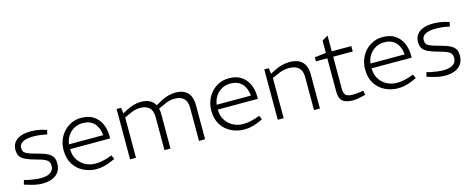

<svg xmlns="http://www.w3.org/2000/svg" viewBox="-35 -1233 4468 1822"><g transform="rotate(-15 2199.5 -321.5)"><path d="M218 7Q186 7 151.5 0.5Q117 -6 80 -18L42 -29L54 -72L91 -62Q122 -56 154 -51.5Q186 -47 215 -47Q277 -47 310 -69.5Q343 -92 343 -134Q343 -158 334 -173.5Q325 -189 299 -202Q273 -215 221 -228Q154 -246 116.5 -264Q79 -282 64.5 -307Q50 -332 50 -369Q50 -411 72.5 -441Q95 -471 136 -486Q177 -501 233 -501Q265 -501 297.5 -496.5Q330 -492 362 -482L390 -474L380 -432L354 -437Q326 -443 298.5 -445.5Q271 -448 245 -448Q179 -448 143 -428.5Q107 -409 107 -372Q107 -348 117 -333.5Q127 -319 156.5 -307Q186 -295 244 -280Q306 -264 340 -246Q374 -228 387.5 -204Q401 -180 401 -143Q401 -93 378.5 -60Q356 -27 315 -10Q274 7 218 7Z M750 7Q682 7 622.5 -22Q563 -51 527 -107.5Q491 -164 491 -246Q491 -300 509 -346Q527 -392 559.5 -427Q592 -462 635.5 -481.5Q679 -501 730 -501Q804 -501 852 -468.5Q900 -436 923.5 -382Q947 -328 947 -263V-241H553Q554 -178 582.5 -134.5Q611 -91 655.5 -68.5Q700 -46 752 -46Q784 -46 815 -52Q846 -58 877 -68L917 -82L934 -43L895 -26Q862 -11 824.5 -2Q787 7 750 7ZM555 -288H891Q885 -362 844.5 -405.5Q804 -449 731 -449Q687 -449 649.5 -429.5Q612 -410 587 -374Q562 -338 555 -288Z M1078 0V-495H1122L1130 -438L1172 -461Q1210 -481 1246.5 -491Q1283 -501 1317 -501Q1372 -501 1406.5 -481Q1441 -461 1458 -424.5Q1475 -388 1475 -338V0H1416V-327Q1416 -387 1385 -417Q1354 -447 1296 -447Q1268 -447 1241.5 -440Q1215 -433 1189 -420L1136 -396V0ZM1755 0V-327Q1755 -387 1724 -417Q1693 -447 1634 -447Q1606 -447 1579.5 -440Q1553 -433 1527 -420L1461 -390L1447 -426L1511 -461Q1548 -482 1585 -491.5Q1622 -501 1657 -501Q1711 -501 1746 -481Q1781 -461 1798 -424.5Q1815 -388 1815 -338V0Z M2201 7Q2133 7 2073.5 -22Q2014 -51 1978 -107.5Q1942 -164 1942 -246Q1942 -300 1960 -346Q1978 -392 2010.5 -427Q2043 -462 2086.5 -481.5Q2130 -501 2181 -501Q2255 -501 2303 -468.5Q2351 -436 2374.5 -382Q2398 -328 2398 -263V-241H2004Q2005 -178 2033.5 -134.5Q2062 -91 2106.5 -68.5Q2151 -46 2203 -46Q2235 -46 2266 -52Q2297 -58 2328 -68L2368 -82L2385 -43L2346 -26Q2313 -11 2275.5 -2Q2238 7 2201 7ZM2006 -288H2342Q2336 -362 2295.5 -405.5Q2255 -449 2182 -449Q2138 -449 2100.5 -429.5Q2063 -410 2038 -374Q2013 -338 2006 -288Z M2529 0V-495H2573L2580 -438L2620 -459Q2659 -479 2698 -490Q2737 -501 2777 -501Q2833 -501 2869.5 -482Q2906 -463 2924.5 -426.5Q2943 -390 2943 -338V0H2885V-327Q2885 -386 2852.5 -416.5Q2820 -447 2756 -447Q2728 -447 2699.5 -440Q2671 -433 2636 -417L2587 -396V0Z M3267 7Q3198 7 3166 -21Q3134 -49 3134 -111V-442H3022V-482L3134 -495V-616L3192 -650V-495H3384V-442H3192V-128Q3192 -83 3210.5 -64.5Q3229 -46 3280 -46Q3298 -46 3316.5 -47.5Q3335 -49 3355 -52L3384 -57L3392 -15L3366 -8Q3344 -2 3316.5 2.5Q3289 7 3267 7Z M3712 7Q3644 7 3584.5 -22Q3525 -51 3489 -107.5Q3453 -164 3453 -246Q3453 -300 3471 -346Q3489 -392 3521.5 -427Q3554 -462 3597.5 -481.5Q3641 -501 3692 -501Q3766 -501 3814 -468.5Q3862 -436 3885.5 -382Q3909 -328 3909 -263V-241H3515Q3516 -178 3544.5 -134.5Q3573 -91 3617.5 -68.5Q3662 -46 3714 -46Q3746 -46 3777 -52Q3808 -58 3839 -68L3879 -82L3896 -43L3857 -26Q3824 -11 3786.5 -2Q3749 7 3712 7ZM3517 -288H3853Q3847 -362 3806.5 -405.5Q3766 -449 3693 -449Q3649 -449 3611.5 -429.5Q3574 -410 3549 -374Q3524 -338 3517 -288Z M4173 7Q4141 7 4106.5 0.5Q4072 -6 4035 -18L3997 -29L4009 -72L4046 -62Q4077 -56 4109 -51.5Q4141 -47 4170 -47Q4232 -47 4265 -69.5Q4298 -92 4298 -134Q4298 -158 4289 -173.5Q4280 -189 4254 -202Q4228 -215 4176 -228Q4109 -246 4071.5 -264Q4034 -282 4019.5 -307Q4005 -332 4005 -369Q4005 -411 4027.5 -441Q4050 -471 4091 -486Q4132 -501 4188 -501Q4220 -501 4252.5 -496.5Q4285 -492 4317 -482L4345 -474L4335 -432L4309 -437Q4281 -443 4253.5 -445.5Q4226 -448 4200 -448Q4134 -448 4098 -428.5Q4062 -409 4062 -372Q4062 -348 4072 -333.5Q4082 -319 4111.5 -307Q4141 -295 4199 -280Q4261 -264 4295 -246Q4329 -228 4342.5 -204Q4356 -180 4356 -143Q4356 -93 4333.5 -60Q4311 -27 4270 -10Q4229 7 4173 7Z"/></g></svg>

Font: REM ExtraLight
Style: Regular
Weight: 250
Designer: Octavio Pardo
Foundry: Ashler Design
Version: Version 1.005;gftools[0.9.28]